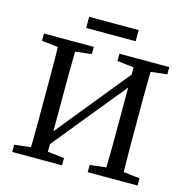

<svg xmlns="http://www.w3.org/2000/svg" viewBox="-117 -936 1032 1049"><g transform="rotate(15 398.5 -411.0)"><path d="M135 0Q137 -51 137.5 -102Q138 -153 138 -205.5Q138 -258 138 -310V-359Q138 -411 138 -463Q138 -515 137.5 -567Q137 -619 135 -670H235Q233 -594 232.5 -516Q232 -438 232 -359V0ZM562 0Q564 -76 564.5 -156Q565 -236 565 -329V-670H662Q661 -620 660 -568Q659 -516 659 -464Q659 -412 659 -359V-310Q659 -259 659 -207Q659 -155 660 -103.5Q661 -52 662 0ZM44 0V-41L175 -56H195L326 -41V0ZM44 -629V-670H326V-629L195 -614H175ZM471 0V-41L601 -56H622L753 -41V0ZM471 -629V-670H753V-629L622 -614H601ZM177 -27 165 -98H176L398 -372L620 -645L633 -571H620L398 -299ZM259 -759V-822H539V-759Z"/></g></svg>

Font: Source Serif 4 Variable
Style: Regular
Weight: 400
Designer: Frank Grießhammer
Foundry: Adobe
Version: Version 4.005;hotconv 1.1.0;makeotfexe 2.6.0